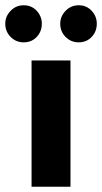

<svg xmlns="http://www.w3.org/2000/svg" viewBox="-51 -710 388 730"><path d="M69 0V-480H217V0ZM-31 -620Q-31 -648 -10.5 -669Q10 -690 39 -690Q69 -690 88.5 -669Q108 -648 108 -620Q108 -590 88.5 -569.5Q69 -549 39 -549Q10 -549 -10.5 -569.5Q-31 -590 -31 -620ZM178 -620Q178 -648 198.5 -669Q219 -690 248 -690Q278 -690 297.5 -669Q317 -648 317 -620Q317 -590 297.5 -569.5Q278 -549 248 -549Q219 -549 198.5 -569.5Q178 -590 178 -620Z"/></svg>

Font: Mukta Malar ExtraBold
Style: Regular
Weight: 800
Designer: Aadarsh Rajan, Girish Dalvi, Yashodeep Gholap
Foundry: Ek Type
Version: Version 2.538;PS 1.000;hotconv 16.6.51;makeotf.lib2.5.65220;